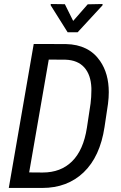

<svg xmlns="http://www.w3.org/2000/svg" viewBox="-20 -928 599 948"><path d="M220.7 -633.8 124 -76.7 188 -76.2Q189.5 -76.2 190.9 -76.2Q279.8 -76.2 335.4 -130.9Q392.1 -186.5 409.2 -297.9L427.2 -417Q431.2 -449.2 431.2 -481Q431.2 -487.3 431.2 -493.7Q428.7 -558.6 396.2 -595Q363.8 -631.3 303.2 -633.3ZM23.4 0 146.5 -710.9 305.7 -710.4Q418.5 -708 474.1 -627Q517.1 -564.9 517.1 -472.7Q517.1 -445.3 513.2 -415L496.1 -300.8Q474.1 -154.8 393.1 -77.1Q312.5 0 188.5 0Q187.5 0 187 0ZM341.3 -824.7 413.1 -906.7 486.3 -908.2V-901.9L363.3 -768.6H314L230.5 -901.4V-908.2L300.3 -907.2Z"/></svg>

Font: MAUL Condensed Italic
Style: Condenced Regular Italic
Weight: 400
Italic angle: -12°
Designer: MAUL
Version: Version 1.0; 2020; ttfautohint (v1.8.3)